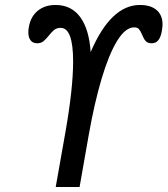

<svg xmlns="http://www.w3.org/2000/svg" viewBox="-20 -752 674 772"><path d="M274 -505Q274 -640 224 -640Q208.5 -640 198.2 -632Q188 -624 176 -608.5Q164 -593.5 154.2 -585.8Q144.5 -578 129.5 -578Q112 -578 103 -589.8Q94 -601.5 94 -622Q94 -633 96 -643Q103 -685 131.5 -708.5Q160 -732 203.5 -732Q267 -732 302.8 -683Q338.5 -634 344.5 -542.5Q425.5 -732 542.5 -732Q586 -732 609.8 -711.5Q633.5 -691 633.5 -654Q633.5 -644 631 -629Q623 -578 590.5 -578Q573.5 -578 565.8 -586.8Q558 -595.5 551.5 -612Q545 -627.5 538.8 -634.8Q532.5 -642 519.5 -642Q484.5 -642 451.2 -588Q418 -534 389 -437Q360 -340 337 -210.5L300 0H204L242.5 -217.5Q274 -395.5 274 -505Z"/></svg>

Font: JuliaMono Medium
Style: Italic
Weight: 500
Italic angle: -9°
Monospace: yes
Designer: cormullion
Foundry: corm
Version: Version 0.054; ttfautohint (v1.8.4)